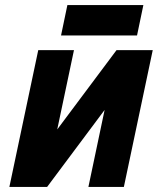

<svg xmlns="http://www.w3.org/2000/svg" viewBox="-20 -738 640 758"><path d="M17 0 131 -540H272L206 -227L440 -540H583L469 0H329L393 -304L166 0ZM221 -598 246 -718H546L521 -598Z"/></svg>

Font: Geist Mono Black
Style: Italic
Weight: 900
Italic angle: -12°
Monospace: yes
Designer: Basement.studio, Andrés Briganti, Mateo Zaragoza
Foundry: Basement.studio, Vercel, Andrés Briganti, Guido Ferreyra, Mateo Zaragoza
Version: Version 1.500; ttfautohint (v1.8.4.7-5d5b)